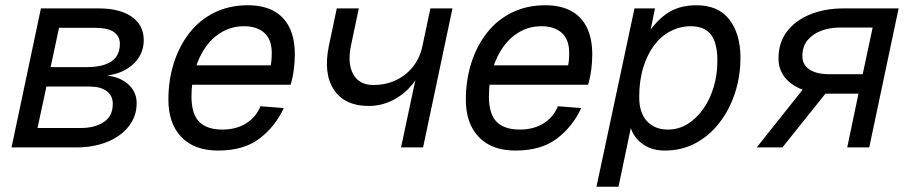

<svg xmlns="http://www.w3.org/2000/svg" viewBox="-20 -562 3470 732"><path d="M24 0 136 -530H356Q437 -530 482.5 -498Q528 -466 528 -409Q528 -369 506 -338Q484 -307 445 -289.5Q406 -272 355 -272L356 -276Q424 -276 462.5 -246Q501 -216 501 -169Q501 -129 482.5 -97.5Q464 -66 432 -44Q400 -22 359 -11Q318 0 273 0ZM123 -74H288Q341 -74 375.5 -96.5Q410 -119 410 -166Q410 -197 387 -214.5Q364 -232 322 -232H157ZM173 -306H309Q352 -306 380.5 -316Q409 -326 423 -345.5Q437 -365 437 -394Q437 -424 414 -440Q391 -456 341 -456H205Z M811 12Q721 12 671.5 -39.5Q622 -91 622 -182Q622 -257 643 -322.5Q664 -388 703 -437.5Q742 -487 798.5 -514.5Q855 -542 925 -542Q982 -542 1022 -521Q1062 -500 1083 -458Q1104 -416 1104 -354Q1104 -326 1100 -295.5Q1096 -265 1088 -239H697L713 -313H1012Q1014 -322 1015 -333Q1016 -344 1016 -361Q1016 -411 988 -436.5Q960 -462 910 -462Q866 -462 829 -441.5Q792 -421 765.5 -384.5Q739 -348 724.5 -299Q710 -250 710 -194Q710 -127 739.5 -97.5Q769 -68 828 -68Q880 -68 918 -91.5Q956 -115 973 -157L1062 -150Q1029 -79 969 -33.5Q909 12 811 12Z M1509 0 1570 -287 1588 -316Q1579 -272 1548.5 -236Q1518 -200 1475.5 -179Q1433 -158 1386 -158Q1294 -158 1253 -220Q1212 -282 1234 -388L1264 -530H1348L1318 -388Q1304 -319 1327 -278.5Q1350 -238 1403 -238Q1451 -238 1490 -256.5Q1529 -275 1555.5 -309Q1582 -343 1591 -389L1621 -530H1705L1593 0Z M1945 12Q1855 12 1805.5 -39.5Q1756 -91 1756 -182Q1756 -257 1777 -322.5Q1798 -388 1837 -437.5Q1876 -487 1932.5 -514.5Q1989 -542 2059 -542Q2116 -542 2156 -521Q2196 -500 2217 -458Q2238 -416 2238 -354Q2238 -326 2234 -295.5Q2230 -265 2222 -239H1831L1847 -313H2146Q2148 -322 2149 -333Q2150 -344 2150 -361Q2150 -411 2122 -436.5Q2094 -462 2044 -462Q2000 -462 1963 -441.5Q1926 -421 1899.5 -384.5Q1873 -348 1858.5 -299Q1844 -250 1844 -194Q1844 -127 1873.5 -97.5Q1903 -68 1962 -68Q2014 -68 2052 -91.5Q2090 -115 2107 -157L2196 -150Q2163 -79 2103 -33.5Q2043 12 1945 12Z M2254 150 2399 -530H2477L2453 -410L2441 -418Q2472 -474 2519 -508Q2566 -542 2635 -542Q2719 -542 2761 -487Q2803 -432 2803 -342Q2803 -271 2782 -207Q2761 -143 2722.5 -93.5Q2684 -44 2631.5 -16Q2579 12 2515 12Q2464 12 2430 -13Q2396 -38 2385 -74L2338 150ZM2526 -68Q2567 -68 2601 -89Q2635 -110 2661 -146.5Q2687 -183 2701 -230.5Q2715 -278 2715 -330Q2715 -398 2690.5 -430Q2666 -462 2613 -462Q2573 -462 2537 -443.5Q2501 -425 2474.5 -390Q2448 -355 2432.5 -305Q2417 -255 2417 -192Q2417 -131 2447 -99.5Q2477 -68 2526 -68Z M2865 0 3040 -220Q2994 -238 2971 -268.5Q2948 -299 2948 -339Q2948 -399 2980 -441.5Q3012 -484 3068.5 -507Q3125 -530 3197 -530H3406L3294 0H3210L3253 -205H3127L2963 0ZM3144 -279H3269L3307 -457H3182Q3144 -457 3111.5 -445Q3079 -433 3059 -409Q3039 -385 3039 -348Q3039 -315 3066 -297Q3093 -279 3144 -279Z"/></svg>

Font: Geist
Style: Italic
Weight: 400
Italic angle: -12°
Designer: Basement.studio, Andrés Briganti, Mateo Zaragoza
Foundry: Basement.studio, Vercel, Andrés Briganti, Guido Ferreyra, Mateo Zaragoza
Version: Version 1.500